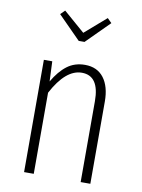

<svg xmlns="http://www.w3.org/2000/svg" viewBox="-86 -820 650 879"><g transform="rotate(10 239.5 -380.5)"><path d="M396 -382V0H351V-376Q351 -494 270 -494Q195 -494 133 -377V0H88V-522H127L131 -429Q160 -479 195 -505.5Q230 -532 278 -532Q335 -532 365.5 -492Q396 -452 396 -382ZM343 -761 363 -741 257 -635H230L125 -741L145 -761L244 -675Z"/></g></svg>

Font: Fira Sans Extra Condensed ExtraLight
Style: Regular
Weight: 275
Width: 1
Designer: Carrois Corporate & Edenspiekermann AG
Foundry: Carrois Corporate GbR & Edenspiekermann AG
Version: Version 4.203